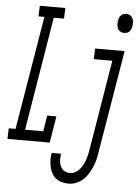

<svg xmlns="http://www.w3.org/2000/svg" viewBox="-86 -782 748 1042"><g transform="rotate(5 288.0 -261.0)"><path d="M-24 0 -22 -58H15L118 -677H86L88 -735H227L225 -677H169L67 -58H166L180 -145H230L206 0ZM556 -628Q545 -628 535.5 -633.5Q526 -639 521.5 -648.5Q517 -658 516.5 -669.5Q516 -681 518 -693Q519 -700 522 -707.5Q525 -715 531 -721Q537 -727 544.5 -729.5Q552 -732 560 -732Q571 -732 580.5 -726.5Q590 -721 594.5 -711.5Q599 -702 599.5 -690.5Q600 -679 598 -667Q597 -660 594 -652.5Q591 -645 585 -639Q579 -633 571.5 -630.5Q564 -628 556 -628ZM327 213Q308 213 290 208Q272 203 258 192Q244 181 235.5 165Q227 149 223 130.5Q219 112 218.5 93Q218 74 222 55H273Q270 72 270.5 89.5Q271 107 277.5 122Q284 137 298 146Q312 155 329 155Q344 155 357.5 148Q371 141 381.5 129Q392 117 399 103.5Q406 90 411 76Q416 62 419.5 47.5Q423 33 425 18L506 -472H405L407 -530H568L475 28Q472 49 467 69.5Q462 90 453.5 109.5Q445 129 433.5 148Q422 167 405.5 182Q389 197 368.5 205Q348 213 327 213Z"/></g></svg>

Font: Iosevka Slab Light Extended
Style: Italic
Weight: 300
Width: 7
Italic angle: -9°
Monospace: yes
Designer: Belleve Invis
Foundry: Belleve Invis
Version: Version 11.1.0; ttfautohint (v1.8.3)